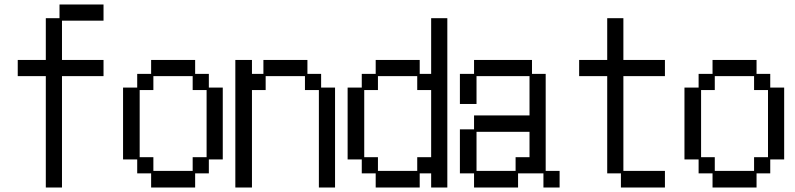

<svg xmlns="http://www.w3.org/2000/svg" viewBox="-20 -807 3540 855"><path d="M184 -468H59V-540H184V-726H245V-787H441V-715H256V-540H441V-468H256V28H184Z M591 -97H528V-417H591V-478H653V-540H849V-478H910V-417H972V-97H910V-35H849V28H653V-35H591ZM663 -107V-46H838V-107H900V-406H838V-468H663V-406H602V-107Z M1028 -540H1102V-478H1153V-540H1349V-478H1410V-417H1472V28H1400V-406H1338V-468H1163V-406H1102V28H1028Z M1591 -97H1528V-417H1591V-478H1653V-540H1849V-478H1900V-726H1972V28H1900V-35H1849V28H1653V-35H1591ZM1663 -107V-46H1838V-107H1900V-406H1838V-468H1663V-406H1602V-107Z M2028 -231H2091V-293H2338V-468H2102V-344H2028V-478H2091V-540H2349V-478H2410V-46H2472V28H2400V-35H2287V28H2091V-35H2028ZM2276 -46V-107H2338V-220H2102V-46Z M2684 -468H2559V-540H2684V-726H2756V-540H2941V-468H2756V-46H2941V28H2745V-35H2684Z M3091 -97H3028V-417H3091V-478H3153V-540H3349V-478H3410V-417H3472V-97H3410V-35H3349V28H3153V-35H3091ZM3163 -107V-46H3338V-107H3400V-406H3338V-468H3163V-406H3102V-107Z"/></svg>

Font: DotGothic16
Style: Regular
Weight: 400
Designer: Fontworks Inc.
Foundry: Fontworks Inc.
Version: Version 1.100